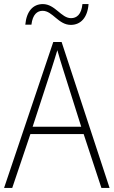

<svg xmlns="http://www.w3.org/2000/svg" viewBox="-20 -972 557 941"><path d="M104 -851H134C140 -902 163 -919 189 -919C238 -919 266 -850 327 -850C375 -850 409 -885 414 -952H384C379 -901 356 -883 328 -883C280 -883 250 -952 190 -952C142 -952 110 -917 104 -851ZM477 -51H517L282 -766H241L0 -51H40L129 -315H390ZM288 -636 378 -351H140L233 -636C242 -665 252 -695 261 -726C270 -693 280 -662 288 -636Z"/></svg>

Font: Noto Sans Tamil UI SemiCondensed ExtraLight
Style: Regular
Weight: 200
Width: 4
Designer: Jelle Bosma - Monotype Design Team
Foundry: Monotype Imaging Inc.
Version: Version 2.004